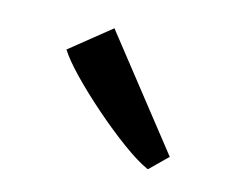

<svg xmlns="http://www.w3.org/2000/svg" viewBox="-40 -913 391 315"><g transform="rotate(10 156.0 -755.0)"><path d="M222 -645.5Q204 -655.5 179.5 -677Q155 -698.5 130 -724.5Q105 -750.5 85.2 -774.8Q65.5 -799 57 -815.5L128.5 -863.5L254.5 -671.5L223 -645.5Z"/></g></svg>

Font: Merriweather 24pt SemiCondensed Light
Style: Regular
Weight: 300
Width: 4
Designer: Eben Sorkin
Foundry: Eben Sorkin
Version: Version 2.100